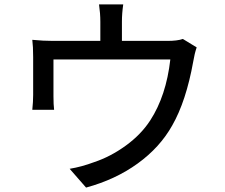

<svg xmlns="http://www.w3.org/2000/svg" viewBox="-20 -807 1017 868"><path d="M537.1 -787.1Q531.2 -746.1 531.2 -709V-622.1H736.3Q782.2 -622.1 806.6 -630.9L869.1 -592.8Q859.4 -564.5 853.5 -528.3Q821.3 -349.6 758.8 -240.2Q703.1 -140.6 602.5 -67.9Q502 4.9 369.1 41L294.9 -43.9Q348.6 -52.7 406.2 -74.2Q479.5 -98.6 548.3 -148.4Q617.2 -198.2 659.2 -262.7Q731.4 -374 750 -538.1H221.7V-372.1Q221.7 -334 224.6 -310.5H126Q129.9 -347.7 129.9 -377.9V-548.8Q129.9 -596.7 126 -627Q174.8 -622.1 219.7 -622.1H433.6V-709Q433.6 -746.1 427.7 -787.1Z"/></svg>

Font: Min Sans Medium
Style: Regular
Weight: 500
Designer: Jinseong-Kim, NotoSansCJK, Nunito
Foundry: Jinseong-Kim
Version: Version 1.400;Glyphs 3.1.2 (3151)